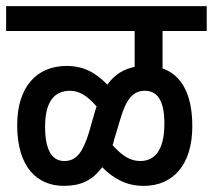

<svg xmlns="http://www.w3.org/2000/svg" viewBox="-20 -642 694 626"><path d="M0 -541H419V-424C385 -417 354 -400 330 -366C291 -406 252 -427 197 -427C100 -427 36 -359 36 -234C36 -95 103 -36 188 -36C239 -36 280 -51 313 -97C353 -57 394 -36 449 -36C545 -36 607 -106 607 -230C607 -335 572 -397 510 -419V-541H654V-622H0ZM127 -229C127 -318 163 -346 208 -346C240 -346 266 -328 295 -295C293 -290 292 -285 290 -280L270 -210C251 -149 231 -117 190 -117C156 -117 127 -142 127 -229ZM352 -186 373 -256C391 -316 412 -346 452 -346C488 -346 516 -322 516 -239C516 -146 480 -117 437 -117C404 -117 377 -135 347 -169C349 -174 351 -180 352 -186Z"/></svg>

Font: Noto Sans Devanagari Condensed Medium
Style: Regular
Weight: 500
Width: 3
Designer: Jelle Bosma - Monotype Design Team
Foundry: Monotype Imaging Inc.
Version: Version 2.004